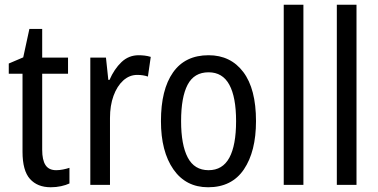

<svg xmlns="http://www.w3.org/2000/svg" viewBox="-20 -780 1594 810"><path d="M217 -62Q231 -62 246 -65Q261 -68 273 -72V-6Q258 1 237.5 5.5Q217 10 194 10Q138 10 106.5 -25Q75 -60 75 -140V-469H17V-512L78 -538L104 -658H158V-537H267V-469H158V-148Q158 -105 172 -83.5Q186 -62 217 -62Z M565 -547Q577 -547 590 -545.5Q603 -544 616 -540L604 -457Q584 -464 559 -464Q526 -464 500 -440.5Q474 -417 459 -376Q444 -335 444 -282V0H361V-537H427L437 -443H442Q462 -489 492.5 -518Q523 -547 565 -547Z M1060 -269Q1060 -141 1009 -65.5Q958 10 858 10Q764 10 711.5 -65.5Q659 -141 659 -269Q659 -402 710 -474.5Q761 -547 860 -547Q953 -547 1006.5 -476Q1060 -405 1060 -269ZM744 -269Q744 -169 772 -115.5Q800 -62 860 -62Q919 -62 947.5 -114.5Q976 -167 976 -269Q976 -370 947.5 -422.5Q919 -475 860 -475Q799 -475 771.5 -422.5Q744 -370 744 -269Z M1260 0H1177V-760H1260Z M1484 0H1401V-760H1484Z"/></svg>

Font: Noto Sans Gurmukhi Condensed
Style: Regular
Weight: 400
Width: 3
Designer: Jelle Bosma - Monotype Design Team
Foundry: Monotype Imaging Inc.
Version: Version 2.004; ttfautohint (v1.8.4.7-5d5b)